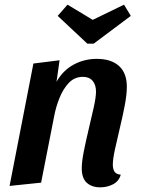

<svg xmlns="http://www.w3.org/2000/svg" viewBox="-20 -782 602 822"><path d="M409 20Q373 20 351.5 0.5Q330 -19 330 -62Q330 -90 339 -135Q348 -180 360 -230Q372 -280 381.5 -323Q391 -366 391 -390Q391 -419 376.5 -436Q362 -453 335 -453Q299 -453 274.5 -427Q250 -401 234.5 -362Q219 -323 212 -285L156 0L21 14L123 -510L235 -524L222 -432Q250 -481 295.5 -505.5Q341 -530 394 -530Q456 -530 489.5 -499.5Q523 -469 523 -411Q523 -377 514 -330Q505 -283 493 -233.5Q481 -184 472 -142Q463 -100 463 -77Q463 -59 470 -47.5Q477 -36 497 -34Q489 -6 464 7Q439 20 409 20ZM354 -595 227 -714 269 -762 377 -697 511 -762 540 -714 381 -595Z"/></svg>

Font: Sansita Swashed Medium
Style: Regular
Weight: 500
Designer: Pablo Cosgaya
Foundry: Omnibus-Type
Version: Version 1.003; ttfautohint (v1.8.3)